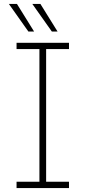

<svg xmlns="http://www.w3.org/2000/svg" viewBox="-20 -954 434 974"><path d="M124 -794 25 -934H66L153 -794ZM243 -794 144 -934H185L272 -794ZM64 0V-32H180V-705H64V-737H330V-705H214V-32H330V0Z"/></svg>

Font: Tomorrow ExtraLight
Style: Regular
Weight: 275
Designer: Tony de Marco, Monica Rizzolli
Foundry: Just in Type
Version: Version 2.002